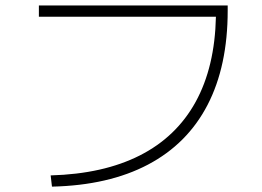

<svg xmlns="http://www.w3.org/2000/svg" viewBox="-20 -698 978 716"><path d="M785.2 -635.7H125V-677.7H829.1V-658.2Q829.1 -451.7 753.9 -306.6Q678.7 -161.6 532 -84.2Q385.3 -6.8 173.8 -2L168.9 -43.9Q365.2 -49.3 501.5 -118.4Q637.7 -187.5 709.5 -317.9Q781.2 -448.2 785.2 -635.7Z"/></svg>

Font: Pretendard JP ExtraLight
Style: Regular
Weight: 200
Designer: Base glyphs from Inter by Rasmus Andersson; Hangeul glyphs from Noto Sans CJK(Source Han Sans) by Jang Soo-young and Kan
Foundry: Kil Hyung-jin
Version: Version 1.309